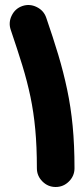

<svg xmlns="http://www.w3.org/2000/svg" viewBox="-20 -666 333 760"><path d="M68.4 -642.1Q97.2 -651.9 125.2 -638.2Q153.3 -624.5 163.1 -595.7Q189.9 -518.1 210.7 -449Q231.4 -379.9 245.8 -311.5Q260.3 -243.2 267.6 -167.5Q274.9 -91.8 274.9 0Q274.9 30.3 252.9 52.2Q231 74.2 200.2 74.2Q169.9 74.2 147.9 52.2Q126 30.3 126 0Q126 -85.9 119.6 -153.8Q113.3 -221.7 100.6 -282.5Q87.9 -343.3 68.4 -407Q48.8 -470.7 22.5 -547.9Q12.7 -576.7 26.4 -604.5Q40 -632.3 68.4 -642.1Z"/></svg>

Font: Mikhak-DS1-FD ExtraBold
Style: Regular
Weight: 800
Designer: Amin Abedi
Version: Version 3.2